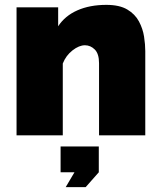

<svg xmlns="http://www.w3.org/2000/svg" viewBox="-20 -556 661 789"><path d="M577 0H387V-296Q387 -335 369.5 -352.5Q352 -370 329 -370Q305 -370 278 -349Q251 -328 238 -295V0H48V-526H219V-448Q247 -491 298 -513.5Q349 -536 417 -536Q471 -536 503 -517Q535 -498 551 -468Q567 -438 572 -405.5Q577 -373 577 -346ZM250 213 286 152H229V46H386V152L332 213Z"/></svg>

Font: Raleway Black
Style: Regular
Weight: 900
Designer: Matt McInerney, Pablo Impallari, Rodrigo Fuenzalida
Foundry: Matt McInerney, Pablo Impallari, Rodrigo Fuenzalida
Version: Version 4.026